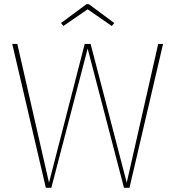

<svg xmlns="http://www.w3.org/2000/svg" viewBox="-20 -889 830 909"><path d="M280 -766 269 -780 389 -869H401L521 -780L509 -766L395 -845ZM752 -681 593 0H567L395 -659L223 0H197L38 -681H62L212 -24L381 -681H409L580 -24L729 -681Z"/></svg>

Font: FiraGO Thin
Style: Regular
Weight: 100
Designer: bBox Type
Foundry: bBox Type GmbH
Version: Version 1.001;PS 001.001;hotconv 1.0.88;makeotf.lib2.5.64775